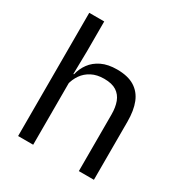

<svg xmlns="http://www.w3.org/2000/svg" viewBox="-157 -778 847 894"><g transform="rotate(30 266.5 -331.0)"><path d="M392.5 0V-303.5Q392.5 -343 381.8 -371.5Q371 -400 346.8 -415.8Q322.5 -431.5 280.5 -431.5Q242 -431.5 214 -417Q186 -402.5 168.8 -377.8Q151.5 -353 144.5 -321.5L126.5 -379H147.5Q155 -412 175 -439.2Q195 -466.5 228.8 -482.8Q262.5 -499 311 -499Q369 -499 404.8 -477Q440.5 -455 457 -413.8Q473.5 -372.5 473.5 -312.5V0ZM66 0V-662.5H146.5V-503.5L144 -363.5L147 -357V0Z"/></g></svg>

Font: Anek Odia
Style: Regular
Weight: 400
Designer: Yesha Goshar & Mahesh Sahu (Odia), Yesha Goshar (Latin)
Foundry: Ek Type
Version: Version 1.003